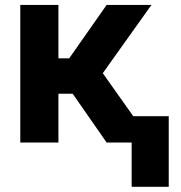

<svg xmlns="http://www.w3.org/2000/svg" viewBox="-20 -565 719 761"><path d="M60.4 0H211.6V-193.5H268.1L402.7 0H501.8V175.4H648.8V-104.4H508.2L387.4 -274.9L580.3 -545.5H402.7L254.3 -333.8H211.6V-545.5H60.4Z"/></svg>

Font: Karasuma Gothic
Style: Bold
Weight: 700
Designer: Rasmus Andersson / Ryoko Nishizuka
Foundry: Genbu
Version: Version 1.00